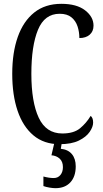

<svg xmlns="http://www.w3.org/2000/svg" viewBox="-20 -744 538 1004"><path d="M291 10Q210 10 155 -36Q100 -82 72 -164.5Q44 -247 44 -358Q44 -469 73 -551Q102 -633 159 -678.5Q216 -724 301 -724Q381 -724 425 -690Q469 -656 469 -610Q469 -580 449 -562.5Q429 -545 395 -545Q395 -577 385.5 -606Q376 -635 353.5 -653.5Q331 -672 292 -672Q213 -672 178.5 -588Q144 -504 144 -358Q144 -211 182.5 -128.5Q221 -46 306 -46Q366 -46 399 -73.5Q432 -101 454 -138Q467 -128 467 -103Q467 -81 449 -54.5Q431 -28 392.5 -9Q354 10 291 10ZM270 240Q257 240 239 237Q221 234 207 229V179Q237 187 261 187Q283 187 296 171Q309 155 309 130Q309 101 292 85.5Q275 70 249 68L267 -9H305L298 34Q336 38 356 62Q376 86 376 126Q376 179 348 209.5Q320 240 270 240Z"/></svg>

Font: Noto Serif Ethiopic ExtraCondensed
Style: Regular
Weight: 400
Width: 2
Designer: Monotype Design Team
Foundry: Monotype Imaging Inc.
Version: Version 2.102; ttfautohint (v1.8.4.7-5d5b)